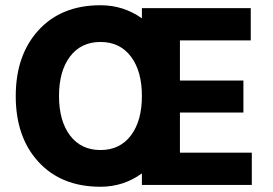

<svg xmlns="http://www.w3.org/2000/svg" viewBox="-20 -705 1040 732"><path d="M940 0H521V-44Q451 7 363 7Q214 7 127 -87.5Q40 -182 40 -338.5Q40 -495 127 -590Q214 -685 363 -685Q451 -685 521 -635V-674H936V-551H666V-398H908V-276H666V-123H940ZM247 -489.5Q205 -434 205 -339Q205 -244 247 -188.5Q289 -133 363 -133Q437 -133 479 -188.5Q521 -244 521 -339Q521 -434 479 -489.5Q437 -545 363 -545Q289 -545 247 -489.5Z"/></svg>

Font: Hind Madurai
Style: Bold
Weight: 700
Designer: Jyotish Sonowal
Foundry: Indian Type Foundry
Version: Version 0.702;PS 1.0;hotconv 1.0.81;makeotf.lib2.5.63406